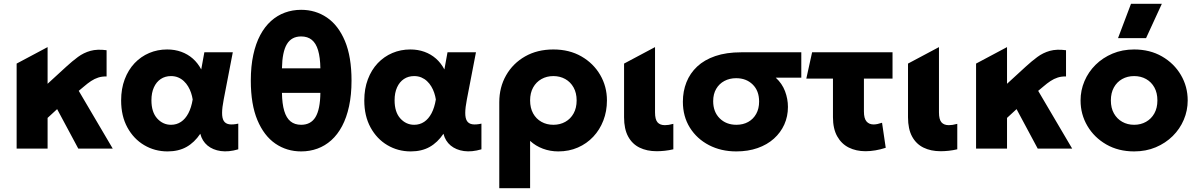

<svg xmlns="http://www.w3.org/2000/svg" viewBox="-20 -787 6339 1017"><path d="M68.1 0V-450.2L232.1 -537.5V-343.2L330.6 -433.5Q362.8 -463.1 392.9 -485.3Q423 -507.5 459 -517.6Q495 -527.6 544.6 -521V-382Q520.2 -382.6 500.5 -376.2Q480.8 -369.9 462.5 -357.8Q444.2 -345.8 424.9 -329L397.1 -305.8L577.1 0H394.6L282.6 -209L232.1 -162.5V0Z M867.6 15Q799.8 15 743.9 -18.1Q688 -51.1 654.8 -111.8Q621.6 -172.4 621.6 -255Q621.6 -317.1 640.6 -367.1Q659.5 -417.1 692.9 -452.4Q726.4 -487.6 770.5 -506.3Q814.6 -525 865.4 -525Q905.8 -525 940.1 -512.6Q974.4 -500.2 1001.1 -476.8Q1027.9 -453.2 1045.9 -419.2L1062.4 -510H1213.1L1164.9 -260Q1156.5 -217.1 1156.4 -189.2Q1156.2 -161.2 1165.2 -146.6Q1174.2 -132 1193.4 -128.8Q1212.6 -125.6 1242.1 -132.2V3.9Q1191.2 18.9 1149.4 13.1Q1107.5 7.2 1079.1 -16.2Q1050.8 -39.8 1040.9 -78.5Q1009.8 -32.2 967.7 -8.6Q925.6 15 867.6 15ZM885.9 -126Q915.5 -126 938.8 -141.6Q962 -157.1 977.8 -187.1Q993.6 -217.1 1000.6 -260.2Q997.9 -277.8 992 -295.4Q986.1 -313 976.6 -328.9Q967.1 -344.9 953.9 -357.2Q940.8 -369.6 923.8 -376.8Q906.8 -384 885.6 -384Q854.8 -384 831.5 -368.5Q808.2 -353 795.2 -324.2Q782.1 -295.5 782.1 -255.8Q782.1 -193.4 812.4 -159.7Q842.8 -126 885.9 -126Z M1575.2 15Q1499 15 1438.7 -26.2Q1378.4 -67.5 1343.4 -150.8Q1308.5 -234 1308.5 -360Q1308.5 -436 1321.6 -496.2Q1334.6 -556.5 1358.5 -601.2Q1382.4 -646 1415.6 -675.8Q1448.8 -705.5 1489.1 -720.2Q1529.5 -735 1575.2 -735Q1651.5 -735 1711.8 -694Q1772.1 -653 1807.1 -569.8Q1842 -486.5 1842 -360Q1842 -284.5 1828.9 -224.2Q1815.9 -164 1792 -119Q1768.1 -74 1734.9 -44.2Q1701.8 -14.5 1661.4 0.2Q1621 15 1575.2 15ZM1575.2 -126Q1626.5 -126 1651.2 -166.9Q1675.9 -207.9 1677 -295H1473.5Q1474.4 -236.9 1485.6 -199.5Q1496.8 -162.1 1518.9 -144.1Q1541.1 -126 1575.2 -126ZM1473.5 -425H1677Q1676.1 -483.1 1664.9 -520.5Q1653.8 -557.9 1631.6 -575.9Q1609.4 -594 1575.2 -594Q1524.1 -594 1499.6 -553.1Q1475 -512.2 1473.5 -425Z M2155.6 15Q2087.8 15 2031.9 -18.1Q1976 -51.1 1942.8 -111.8Q1909.6 -172.4 1909.6 -255Q1909.6 -317.1 1928.6 -367.1Q1947.5 -417.1 1980.9 -452.4Q2014.4 -487.6 2058.5 -506.3Q2102.6 -525 2153.4 -525Q2193.8 -525 2228.1 -512.6Q2262.4 -500.2 2289.1 -476.8Q2315.9 -453.2 2333.9 -419.2L2350.4 -510H2501.1L2452.9 -260Q2444.5 -217.1 2444.4 -189.2Q2444.2 -161.2 2453.2 -146.6Q2462.2 -132 2481.4 -128.8Q2500.6 -125.6 2530.1 -132.2V3.9Q2479.2 18.9 2437.4 13.1Q2395.5 7.2 2367.1 -16.2Q2338.8 -39.8 2328.9 -78.5Q2297.8 -32.2 2255.7 -8.6Q2213.6 15 2155.6 15ZM2173.9 -126Q2203.5 -126 2226.8 -141.6Q2250 -157.1 2265.8 -187.1Q2281.6 -217.1 2288.6 -260.2Q2285.9 -277.8 2280 -295.4Q2274.1 -313 2264.6 -328.9Q2255.1 -344.9 2241.9 -357.2Q2228.8 -369.6 2211.8 -376.8Q2194.8 -384 2173.6 -384Q2142.8 -384 2119.5 -368.5Q2096.2 -353 2083.2 -324.2Q2070.1 -295.5 2070.1 -255.8Q2070.1 -193.4 2100.4 -159.7Q2130.8 -126 2173.9 -126Z M2624.6 210V-245.2Q2624.6 -324.9 2660.8 -388.1Q2696.9 -451.4 2761.4 -488.2Q2825.9 -525 2911.1 -525Q2995.6 -525 3059.5 -488.3Q3123.4 -451.6 3159.1 -390.2Q3194.9 -328.9 3194.9 -255Q3194.9 -197.8 3175.9 -148.7Q3157 -99.6 3122.5 -62.9Q3088 -26.1 3040.9 -5.6Q2993.8 15 2937.4 15Q2894.2 15 2855.7 0.6Q2817.1 -13.8 2787.9 -40.8V210ZM2911.1 -126Q2946.6 -126 2974.6 -141.8Q3002.5 -157.5 3018.4 -186.4Q3034.4 -215.2 3034.4 -255Q3034.4 -294.8 3018.2 -323.7Q3002.1 -352.6 2974.2 -368.3Q2946.2 -384 2911.1 -384Q2876 -384 2848.1 -368.3Q2820.1 -352.6 2804 -323.7Q2787.9 -294.8 2787.9 -255Q2787.9 -215.2 2803.8 -186.4Q2819.8 -157.5 2847.7 -141.8Q2875.6 -126 2911.1 -126Z M3458.6 14Q3406.6 14 3367.7 -5.1Q3328.8 -24.1 3307.2 -63.9Q3285.6 -103.6 3285.6 -166V-450.2L3449.6 -537.5V-191.8Q3449.6 -154.2 3462.8 -139.1Q3475.9 -124 3501.9 -124Q3511.1 -124 3521.9 -125.6Q3532.8 -127.2 3546.6 -131V3.8Q3524.4 9.1 3501.2 11.6Q3478.1 14 3458.6 14Z M3880.1 15Q3799.4 15 3735.4 -18.2Q3671.4 -51.5 3634.2 -110.8Q3597.1 -170.1 3597.1 -248.2Q3597.1 -303.6 3616 -351.2Q3634.9 -398.9 3672.9 -434.6Q3710.9 -470.2 3769.1 -490.1Q3827.2 -510 3905.9 -510H4224.4V-375.5H4089.1Q4122.9 -344.6 4138.2 -303.9Q4153.6 -263.1 4153.6 -220.5Q4153.6 -170.4 4134.4 -127.6Q4115.1 -84.8 4079.3 -52.6Q4043.5 -20.5 3993.1 -2.8Q3942.6 15 3880.1 15ZM3880.6 -126Q3916 -126 3943.1 -141.1Q3970.1 -156.1 3985.5 -183.8Q4000.9 -211.4 4000.9 -249.2Q4000.9 -306.1 3966.9 -339.4Q3933 -372.8 3879.4 -372.8Q3844.4 -372.8 3816.9 -358.1Q3789.5 -343.5 3773.6 -316.3Q3757.6 -289.1 3757.6 -251.2Q3757.6 -194.5 3792.1 -160.2Q3826.6 -126 3880.6 -126Z M4564.6 14Q4514.9 14 4475.9 -5.4Q4437 -24.9 4414.6 -64.9Q4392.1 -105 4392.1 -166.5V-370.5H4250.9L4281.6 -510H4707.6V-370.5H4556.1V-196.5Q4556.1 -159.6 4569.8 -143.7Q4583.5 -127.8 4607.6 -127.8Q4617.2 -127.8 4628.3 -130.2Q4639.4 -132.6 4652.1 -136.8L4671.6 -4.2Q4644.2 4.8 4616.9 9.4Q4589.6 14 4564.6 14Z M4962.6 14Q4910.6 14 4871.7 -5.1Q4832.8 -24.1 4811.2 -63.9Q4789.6 -103.6 4789.6 -166V-450.2L4953.6 -537.5V-191.8Q4953.6 -154.2 4966.8 -139.1Q4979.9 -124 5005.9 -124Q5015.1 -124 5025.9 -125.6Q5036.8 -127.2 5050.6 -131V3.8Q5028.4 9.1 5005.2 11.6Q4982.1 14 4962.6 14Z M5150.1 0V-450.2L5314.1 -537.5V-343.2L5412.6 -433.5Q5444.8 -463.1 5474.9 -485.3Q5505 -507.5 5541 -517.6Q5577 -527.6 5626.6 -521V-382Q5602.2 -382.6 5582.5 -376.2Q5562.8 -369.9 5544.5 -357.8Q5526.2 -345.8 5506.9 -329L5479.1 -305.8L5659.1 0H5476.6L5364.6 -209L5314.1 -162.5V0Z M5987.4 15Q5904 15 5840 -21.8Q5776 -58.6 5739.8 -120Q5703.6 -181.4 5703.6 -255Q5703.6 -308.5 5724.3 -357.2Q5745 -405.9 5783 -443.6Q5821 -481.2 5873 -503.1Q5925 -525 5987.4 -525Q6070.8 -525 6134.8 -488.2Q6198.8 -451.4 6234.9 -390Q6271.1 -328.6 6271.1 -255Q6271.1 -201.5 6250.4 -152.8Q6229.8 -104.1 6191.8 -66.4Q6153.8 -28.8 6101.9 -6.9Q6050.1 15 5987.4 15ZM5987.4 -126Q6022.5 -126 6050.4 -141.8Q6078.4 -157.5 6094.5 -186.4Q6110.6 -215.2 6110.6 -255Q6110.6 -294.8 6094.7 -323.7Q6078.8 -352.6 6050.8 -368.3Q6022.9 -384 5987.4 -384Q5951.9 -384 5923.9 -368.3Q5896 -352.6 5880.1 -323.7Q5864.1 -294.8 5864.1 -255Q5864.1 -215.2 5880.2 -186.4Q5896.4 -157.5 5924.3 -141.8Q5952.2 -126 5987.4 -126ZM5902 -585 5970.8 -767H6134.2L6050.5 -585Z"/></svg>

Font: Geologica-Sharp
Style: Regular
Weight: 100
Designer: Sindre Bremnes, Frode Helland
Foundry: Monokrom Skriftforlag AS
Version: Version 1.010;gftools[0.9.28]